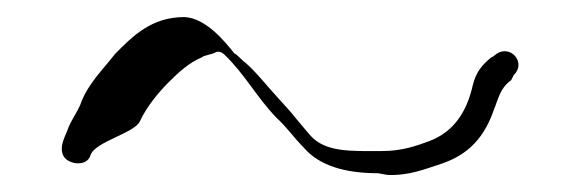

<svg xmlns="http://www.w3.org/2000/svg" viewBox="-20 -391 686 225"><path d="M86 -209C91 -225 138 -235 144 -249C152 -266 165 -282 178 -295C189 -306 202 -318 217 -324C218 -326 232 -328 233 -330C236 -331 240 -330 243 -327C267 -304 280 -278 304 -253C317 -241 324 -230 336 -218C354 -197 384 -188 423 -188L434 -186C460 -185 478 -193 497 -199C530 -210 548 -231 559 -263C564 -275 566 -288 579 -297L582 -303C597 -317 579 -339 562 -328C562 -328 556 -323 556 -324C545 -315 538 -307 534 -291C527 -260 512 -237 484 -226C468 -220 451 -214 428 -214C392 -214 361 -212 343 -233L327 -252C321 -260 313 -268 306 -276C294 -289 279 -308 267 -318C266 -318 256 -329 255 -328C243 -343 221 -370 196 -371C157 -371 135 -348 115 -328C102 -311 82 -292 74 -268C70 -259 63 -249 60 -241C57 -232 49 -220 54 -209C59 -198 82 -195 86 -209Z"/></svg>

Font: Photofail
Style: Regular
Weight: 400
Foundry: Cannot Into Space Fonts
Version: Version 0.97